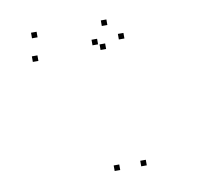

<svg xmlns="http://www.w3.org/2000/svg" viewBox="-65 -597 750 680"><g transform="rotate(-10 310.0 -257.0)"><path d="M410 10V-10H390V10ZM410 -446.2V-466.2H390V-446.2ZM358.8 -503.7V-523.7H338.8V-503.7ZM107.8 -503.7V-523.7H87.8V-503.7ZM96.2 -420.8V-440.8H76.2V-420.8ZM339.7 -420.8V-440.8H319.7V-420.8ZM314.5 -442V-462H294.5V-442ZM314.5 10V-10H294.5V10Z"/></g></svg>

Font: Monaspace Krypton Dots Var
Style: Regular
Weight: 400
Designer: Riley Cran and the Lettermatic Team
Version: Version 1.100 (Monaspace Krypton Dots)